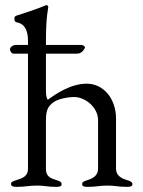

<svg xmlns="http://www.w3.org/2000/svg" viewBox="-20 -725 559 748"><path d="M473 -24C453 -30 432 -41 432 -68V-263C432 -341 383 -399 318 -399C255 -399 197 -359 166 -336C161 -345 159 -352 159 -373V-516H279C294 -516 303 -524 310 -537C310 -538 311 -539 311 -540C311 -545 303 -550 297 -550H159V-562C159 -669 168 -686 168 -698C168 -702 165 -705 161 -705C159 -705 157 -704 155 -703C122 -689 72 -673 44 -664C38 -662 36 -658 36 -652C36 -644 39 -639 45 -638C79 -632 89 -602 89 -566V-550H43C31 -550 19 -542 19 -533C19 -527 24 -516 33 -516H89V-65C88 -38 66 -30 46 -24C29 -19 23 -16 23 -8C23 0 31 3 43 3C83 3 89 -2 124 -2C159 -2 160 3 200 3C215 3 220 0 220 -8C220 -16 212 -20 198 -24C178 -30 159 -38 159 -65V-253C159 -294 165 -308 186 -325C205 -340 244 -347 269 -347C312 -347 362 -307 362 -257V-68C362 -41 343 -31 323 -24C308 -19 300 -17 300 -8C300 0 306 3 320 3C360 3 363 -2 398 -2C433 -2 436 3 476 3C490 3 496 0 496 -8C496 -16 487 -20 473 -24Z"/></svg>

Font: Garamond-Math
Style: Regular
Weight: 400
Version: Version 2019-08-16